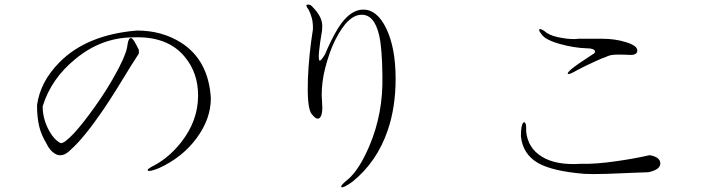

<svg xmlns="http://www.w3.org/2000/svg" viewBox="-20 -794 3040 823"><path d="M575.2 -564.5V-580.1L572.3 -585.9Q554.7 -622.1 545.9 -628.9Q530.3 -640.6 524.4 -588.9Q515.6 -548.8 474.6 -475.6Q438.5 -409.2 387.7 -337.9Q337.9 -267.6 297.9 -223.6Q253.9 -176.8 239.3 -180.7Q208 -197.3 184.6 -245.1Q162.1 -293 163.1 -338.9Q199.2 -456.1 301.8 -540Q413.1 -632.8 548.8 -633.8Q698.2 -640.6 772.5 -549.8Q829.1 -481.4 829.1 -384.8Q829.1 -276.4 756.8 -184.6Q707 -121.1 644.5 -86.9Q605.5 -67.4 614.3 -62.5Q622.1 -57.6 661.1 -73.2Q761.7 -119.1 822.3 -201.2Q883.8 -284.2 883.8 -373Q874 -536.1 755.9 -611.3Q673.8 -663.1 567.4 -663.1Q351.6 -645.5 234.4 -526.4Q152.3 -443.4 138.7 -342.8Q138.7 -290 148.4 -251Q157.2 -214.8 178.7 -179.7Q193.4 -148.4 214.8 -135.7Q247.1 -115.2 283.2 -152.3Q339.8 -202.1 423.8 -325.2Q470.7 -394.5 542 -512.7Z M1360.4 -663.1 1361.3 -683.6Q1361.3 -704.1 1349.6 -725.6Q1338.9 -745.1 1320.3 -763.7Q1311.5 -775.4 1298.8 -774.4Q1286.1 -773.4 1302.7 -752.9Q1311.5 -736.3 1317.4 -713.9Q1322.3 -690.4 1321.3 -668Q1303.7 -557.6 1299.8 -455.1Q1295.9 -342.8 1312.5 -310.5Q1336.9 -275.4 1350.6 -289.1Q1365.2 -302.7 1360.4 -358.4Q1355.5 -408.2 1367.2 -472.7Q1379.9 -534.2 1403.3 -592.8Q1428.7 -652.3 1459 -689.5Q1492.2 -728.5 1525.4 -730.5Q1584 -735.4 1605.5 -641.6Q1618.2 -584 1619.1 -469.7Q1623 -308.6 1563.5 -168.9Q1519.5 -65.4 1470.7 -24.4Q1437.5 2 1443.4 7.8Q1450.2 13.7 1490.2 -14.6Q1596.7 -100.6 1642.6 -237.3Q1675.8 -335 1675.8 -456.1Q1675.8 -588.9 1635.7 -671.9Q1596.7 -752.9 1537.1 -752.9Q1486.3 -752.9 1441.4 -691.4Q1416 -656.2 1383.8 -585.9L1373 -560.5L1372.1 -559.6Q1353.5 -528.3 1348.6 -535.2Q1340.8 -548.8 1360.4 -663.1Z M2560.5 -627.9H2460Q2431.6 -624 2391.6 -630.9Q2346.7 -637.7 2323.2 -653.3Q2300.8 -671.9 2293 -668.9Q2286.1 -666 2301.8 -646.5Q2318.4 -622.1 2383.8 -604.5Q2440.4 -588.9 2495.1 -586.9Q2523.4 -586.9 2529.3 -577.1Q2534.2 -567.4 2519.5 -560.5L2460.9 -521.5L2435.5 -502.9Q2410.2 -482.4 2414.1 -477.5Q2418.9 -472.7 2452.1 -492.2L2492.2 -512.7Q2519.5 -525.4 2534.2 -532.2Q2558.6 -543.9 2577.1 -549.8Q2592.8 -558.6 2616.2 -559.6Q2629.9 -560.5 2657.2 -559.6Q2685.5 -557.6 2695.3 -559.6Q2711.9 -563.5 2711.9 -577.1Q2711.9 -598.6 2663.1 -613.3Q2617.2 -627.9 2560.5 -627.9ZM2235.4 -229.5V-248Q2235.4 -260.7 2231.4 -266.6Q2227.5 -272.5 2223.6 -268.6Q2218.8 -264.6 2215.8 -251Q2212.9 -235.4 2212.9 -210Q2220.7 -132.8 2287.1 -94.7Q2350.6 -59.6 2485.4 -48.8Q2513.7 -46.9 2581.1 -48.8Q2621.1 -49.8 2702.1 -53.7L2758.8 -55.7Q2810.5 -66.4 2810.5 -93.8Q2809.6 -121.1 2764.6 -128.9Q2695.3 -113.3 2625 -103.5Q2532.2 -89.8 2468.8 -91.8Q2362.3 -85 2301.8 -123Q2243.2 -159.2 2235.4 -229.5Z"/></svg>

Font: BatangChe
Style: Regular
Weight: 400
Monospace: yes
Version: Version 2.21